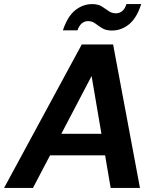

<svg xmlns="http://www.w3.org/2000/svg" viewBox="-41 -917 773 937"><path d="M-21 0 358 -700H511L642 0H499L406 -546L120 0ZM120 -159 174 -264H530L547 -159ZM266 -769Q288 -836 325.5 -866.5Q363 -897 409 -897Q438 -897 456 -885.5Q474 -874 489.5 -863Q505 -852 525 -852Q542 -852 555.5 -863Q569 -874 576 -897H648Q627 -830 589.5 -799Q552 -768 505 -768Q476 -768 457.5 -779.5Q439 -791 424 -802.5Q409 -814 388 -814Q372 -814 358.5 -803Q345 -792 337 -769Z"/></svg>

Font: DM Sans 9pt
Style: Bold Italic
Weight: 700
Italic angle: -10°
Version: Version 4.004;gftools[0.9.30]